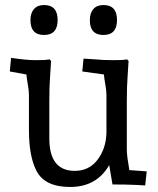

<svg xmlns="http://www.w3.org/2000/svg" viewBox="-20 -733 629 763"><path d="M24 -503Q85 -494 118.5 -494Q152 -494 161 -495L177 -497L183 -491L179 -428Q176 -393 176 -327V-183Q176 -54 277 -54Q334 -54 367.5 -98Q401 -142 403 -204V-357Q403 -372 398.5 -397.5Q394 -423 393 -437L307 -449L312 -500L360 -497Q387 -494 423.5 -494Q460 -494 469 -495L485 -497L491 -491L487 -428Q484 -393 484 -327V-137Q484 -114 494 -57L563 -52L557 4L524 2Q478 0 427 0L414 -77Q364 10 259 10Q158 10 125 -54Q95 -111 95 -217V-357Q95 -372 90.5 -397.5Q86 -423 85 -437L19 -449ZM155 -713Q209 -713 209 -653.5Q209 -594 155 -594Q101 -594 101 -653Q101 -681 115 -697Q129 -713 155 -713ZM391 -713Q445 -713 445 -653.5Q445 -594 391 -594Q337 -594 337 -653Q337 -681 351 -697Q365 -713 391 -713Z"/></svg>

Font: Andada
Style: Regular
Weight: 400
Designer: Carolina Giovagnoli
Foundry: Carolina Giovagnoli
Version: Version 1.002